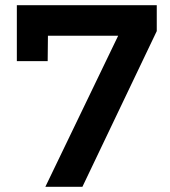

<svg xmlns="http://www.w3.org/2000/svg" viewBox="-20 -721 657 741"><path d="M585 -701H45V-485H164L165 -583H436L155 0H298L585 -601Z"/></svg>

Font: Montserrat_SPRD_medium Medium
Style: Regular
Weight: 400
Designer: Julieta Ulanovsky edited by Nelly Hempel
Foundry: Julieta Ulanovsky
Version: Version 4.000;PS 004.000;hotconv 1.0.88;makeotf.lib2.5.64775